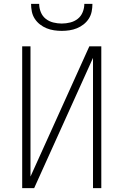

<svg xmlns="http://www.w3.org/2000/svg" viewBox="-20 -975 640 995"><path d="M95 0V-735H138V-60L443 -735H505V0H462V-675L157 0ZM300 -815Q280 -815 260 -818Q240 -821 221.5 -828.5Q203 -836 187 -848.5Q171 -861 160 -878Q149 -895 145 -915Q141 -935 141 -955H183Q183 -933 191.5 -912Q200 -891 217 -877.5Q234 -864 256 -858.5Q278 -853 300 -853Q322 -853 344 -858.5Q366 -864 383 -877.5Q400 -891 408.5 -912Q417 -933 417 -955H459Q459 -935 455 -915Q451 -895 440 -878Q429 -861 413 -848.5Q397 -836 378.5 -828.5Q360 -821 340 -818Q320 -815 300 -815Z"/></svg>

Font: Iosevka Aile Extralight
Style: Regular
Weight: 200
Designer: Belleve Invis
Foundry: Belleve Invis
Version: Version 31.1.0; ttfautohint (v1.8.4)